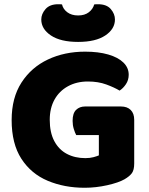

<svg xmlns="http://www.w3.org/2000/svg" viewBox="-20 -869 704 907"><path d="M614 -303V-97Q614 -66 603 -51Q592 -36 568 -22Q540 -6 486.5 6Q433 18 380 18Q284 18 205.5 -15Q127 -48 81 -119Q35 -190 35 -302Q35 -407 81.5 -479Q128 -551 206.5 -588Q285 -625 382 -625Q445 -625 491.5 -611.5Q538 -598 563 -573.5Q588 -549 588 -516Q588 -491 575 -471.5Q562 -452 545 -441Q520 -456 482 -470Q444 -484 395 -484Q342 -484 301 -461.5Q260 -439 237.5 -398.5Q215 -358 215 -303Q215 -243 236.5 -202.5Q258 -162 296 -142Q334 -122 383 -122Q405 -122 421.5 -126.5Q438 -131 447 -135V-231H340Q334 -242 328.5 -260Q323 -278 323 -298Q323 -334 339.5 -350Q356 -366 382 -366H551Q581 -366 597.5 -349.5Q614 -333 614 -303ZM349 -796Q380 -796 399.5 -811Q419 -826 425 -848Q430 -849 434.5 -849Q439 -849 443 -849Q484 -849 503.5 -826Q523 -803 523 -777Q523 -732 477.5 -701.5Q432 -671 349 -671Q266 -671 220.5 -701.5Q175 -732 175 -777Q175 -803 195 -826Q215 -849 255 -849Q260 -849 264 -849Q268 -849 273 -848Q278 -826 298 -811Q318 -796 349 -796Z"/></svg>

Font: Baloo Tamma 2 ExtraBold
Style: Regular
Weight: 800
Designer: Divya Kowshik, Shuchita Grover and Ek Type
Foundry: Ek Type
Version: Version 1.700